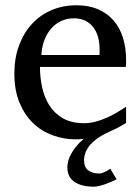

<svg xmlns="http://www.w3.org/2000/svg" viewBox="-20 -514 530 725"><path d="M456.1 -49.8Q435.1 -36.6 412.1 -25.4Q397.5 -18.1 382.3 -11.7Q342.3 7.8 320.3 33.2Q297.4 60.1 297.4 91.8Q297.4 116.7 312.7 128.9Q328.1 141.1 355.5 141.1Q360.8 141.1 368.2 138.4Q375.5 135.7 381.8 132.3Q389.2 128.4 396.5 123L420.4 163.1Q404.3 171.4 388.7 177.2Q375.5 182.6 360.6 186.8Q345.7 190.9 334.5 190.9Q287.6 190.9 261 172.6Q234.4 154.3 234.4 118.2Q234.4 97.2 243.7 77.4Q252.9 57.6 266.1 41Q279.3 24.4 293.9 12.2L295.9 10.3Q280.8 12.2 266.1 12.2Q220.7 12.2 178.7 -3.2Q136.7 -18.6 104.7 -49.3Q72.8 -80.1 53.5 -126.7Q34.2 -173.3 34.2 -235.8Q34.2 -294.4 51.8 -342Q69.3 -389.6 100.6 -423.6Q131.8 -457.5 174.8 -475.8Q217.8 -494.1 269 -494.1Q315.4 -494.1 350.6 -478.8Q385.7 -463.4 409.2 -436.3Q432.6 -409.2 444.3 -371.3Q456.1 -333.5 456.1 -289.1V-275.9Q456.1 -268.1 455.1 -261.2H130.9Q130.9 -223.1 138.9 -185.1Q147 -147 166 -116.7Q185.1 -86.4 217.3 -67.6Q249.5 -48.8 297.9 -48.8Q319.3 -48.8 340.3 -54.4Q361.3 -60.1 381.6 -68.8Q401.9 -77.6 420.4 -88.6Q439 -99.6 456.1 -110.8ZM356 -328.1Q356 -353 350.1 -374.3Q344.2 -395.5 332.3 -411.1Q320.3 -426.8 302 -435.8Q283.7 -444.8 258.8 -444.8Q233.9 -444.8 212.4 -435.3Q190.9 -425.8 174.6 -407.7Q158.2 -389.6 148.2 -364Q138.2 -338.4 136.2 -306.2H356Z"/></svg>

Font: Charis SIL
Style: Regular
Weight: 400
Foundry: SIL International
Version: Version 4.112